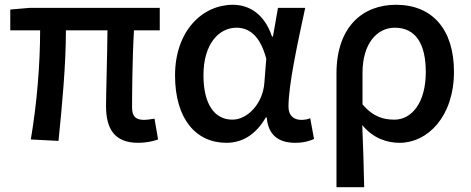

<svg xmlns="http://www.w3.org/2000/svg" viewBox="-20 -584 1971 804"><path d="M558 14C594 14 622 7 642 0L627 -87C608 -84 594 -82 584 -82C550 -82 533 -95 533 -134C533 -178 534 -341 541 -457H649V-551H103L23 -544V-457H148C148 -317 135 -153 109 0L225 6C240 -144 256 -310 256 -457H430C429 -345 424 -190 424 -140C424 -44 460 14 558 14Z M928 14C997 14 1052 -22 1093 -92H1097C1103 -18 1147 14 1216 14C1252 14 1278 6 1295 -2L1279 -89C1268 -84 1254 -82 1242 -82C1211 -82 1188 -99 1188 -137C1188 -231 1228 -411 1258 -551H1144L1123 -431H1119C1087 -527 1022 -564 955 -564C828 -564 713 -455 713 -268C713 -87 800 14 928 14ZM953 -83C878 -83 832 -148 832 -269C832 -403 899 -468 970 -468C1019 -468 1068 -440 1095 -338L1087 -237C1081 -152 1018 -83 953 -83Z M1389 200H1505C1503 108 1501 35 1497 -60C1543 -5 1599 14 1654 14C1770 14 1881 -95 1881 -284C1881 -458 1793 -564 1638 -564C1499 -564 1389 -472 1389 -276ZM1632 -83C1588 -83 1544 -93 1498 -147V-279C1498 -403 1560 -468 1633 -468C1723 -468 1763 -397 1763 -282C1763 -154 1704 -83 1632 -83Z"/></svg>

Font: ChiuKong Gothic CL Medium
Style: Regular
Weight: 500
Designer: Ryoko NISHIZUKA 西塚涼子 (kana, bopomofo & ideographs); Paul D. Hunt (Latin, Greek & Cyrillic); Sandoll Communications 산돌커뮤니
Foundry: Adobe
Version: Version 1.300